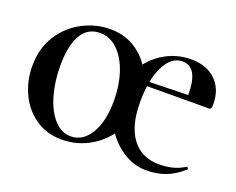

<svg xmlns="http://www.w3.org/2000/svg" viewBox="-86 -626 964 784"><g transform="rotate(20 396.0 -234.0)"><path d="M25 -230Q25 -308 62 -365Q99 -422 156.5 -451Q214 -480 273 -480Q340 -480 389 -446Q438 -412 463.5 -357Q489 -302 489 -242Q489 -174 456 -115.5Q423 -57 365.5 -22.5Q308 12 239 12Q175 12 126.5 -21Q78 -54 51.5 -109.5Q25 -165 25 -230ZM387 -211Q387 -275 369 -330Q351 -385 317.5 -418Q284 -451 240 -451Q186 -451 159 -404Q132 -357 132 -270Q132 -201 149 -142Q166 -83 197.5 -48Q229 -13 270 -13Q322 -13 354.5 -66Q387 -119 387 -211ZM389 -228 489 -242Q489 -139 530.5 -84Q572 -29 647 -29Q681 -29 707.5 -36Q734 -43 758 -58L760 -59Q762 -59 764.5 -55Q767 -51 765 -49Q728 -16 690.5 -2Q653 12 607 12Q551 12 502 -21Q453 -54 422 -109Q391 -164 389 -228ZM469 -331 675 -336V-313L470 -312ZM626 -477Q694 -477 733.5 -438.5Q773 -400 773 -336Q773 -323 770.5 -318Q768 -313 761 -313H663L664 -338Q664 -457 596 -457Q548 -457 518.5 -398.5Q489 -340 489 -242L418 -342Q446 -404 502.5 -440.5Q559 -477 626 -477Z"/></g></svg>

Font: Cormorant Unicase
Style: Bold
Weight: 700
Designer: Christian Thalmann (Catharsis Fonts)
Foundry: Catharsis Fonts
Version: Version 4.000